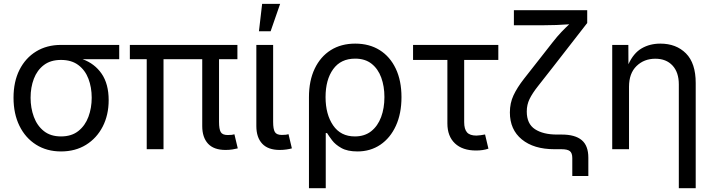

<svg xmlns="http://www.w3.org/2000/svg" viewBox="-20 -781 3739 1005"><path d="M299.3 11.7Q225.1 11.7 168.9 -23.7Q112.8 -59.1 81.8 -122.3Q50.8 -185.5 50.8 -269.5Q50.8 -353.5 82 -415.5Q113.3 -477.5 169.2 -511.7Q225.1 -545.9 299.3 -545.9H604V-471.2H412.1Q475.6 -448.2 512.2 -394.8Q548.8 -341.3 548.8 -256.8Q548.8 -179.2 517.6 -118.4Q486.3 -57.6 430.2 -22.9Q374 11.7 299.3 11.7ZM299.3 -467.3Q244.6 -467.3 209.5 -440.4Q174.3 -413.6 157.2 -368.7Q140.1 -323.7 140.1 -269.5Q140.1 -215.8 157.2 -169.4Q174.3 -123 209.5 -95Q244.6 -66.9 299.3 -66.9Q354.5 -66.9 390.1 -95.2Q425.8 -123.5 442.9 -169.7Q460 -215.8 460 -269.5Q460 -323.7 442.9 -368.7Q425.8 -413.6 390.1 -440.4Q354.5 -467.3 299.3 -467.3Z M1160.6 3.9Q1099.1 3.9 1068.8 -29.1Q1038.6 -62 1038.6 -121.1V-471.2H835.9V0H748V-471.2H659.7V-545.9H1222.7V-471.2H1126.5V-143.1Q1126.5 -105 1135.5 -89.6Q1144.5 -74.2 1171.9 -74.2Q1186 -74.2 1193.4 -75.2Q1200.7 -76.2 1207 -78.1L1224.6 -4.4Q1213.9 -1.5 1197 1.2Q1180.2 3.9 1160.6 3.9Z M1444.3 3.9Q1382.8 3.9 1352.3 -29.1Q1321.8 -62 1321.8 -121.1V-545.9H1409.7V-143.1Q1409.7 -105.5 1418.7 -90.1Q1427.7 -74.7 1455.1 -74.7Q1469.2 -74.7 1476.6 -75.7Q1483.9 -76.7 1490.2 -78.6L1507.8 -4.4Q1496.1 -1 1479 1.5Q1461.9 3.9 1444.3 3.9ZM1335.4 -617.2 1352.1 -760.7H1446.3L1396.5 -617.2Z M1597.2 204.1V-272.5Q1597.2 -358.4 1627.2 -421.4Q1657.2 -484.4 1711.4 -518.6Q1765.6 -552.7 1839.4 -552.7Q1913.1 -552.7 1967.3 -518.8Q2021.5 -484.9 2051.5 -421.9Q2081.5 -358.9 2081.5 -272.5Q2081.5 -186.5 2052.2 -122.6Q2022.9 -58.6 1970.9 -23.4Q1918.9 11.7 1851.1 11.7Q1798.8 11.7 1767.1 -6.1Q1735.4 -23.9 1718.3 -46.6Q1701.2 -69.3 1691.9 -84.5H1685.1V204.1ZM1837.4 -66.9Q1888.7 -66.9 1923.1 -94.2Q1957.5 -121.6 1974.9 -168.2Q1992.2 -214.8 1992.2 -272.9Q1992.2 -329.1 1975.6 -374.8Q1959 -420.4 1925 -447.3Q1891.1 -474.1 1838.9 -474.1Q1763.7 -474.1 1723.9 -418.9Q1684.1 -363.8 1684.1 -272.9Q1684.1 -182.6 1723.6 -124.8Q1763.2 -66.9 1837.4 -66.9Z M2471.7 6.8Q2400.9 6.8 2361.3 -30.5Q2321.8 -67.9 2321.8 -134.8V-467.3H2142.1V-545.9H2588.4V-467.3H2409.7V-141.6Q2409.7 -105 2424.6 -88.1Q2439.5 -71.3 2473.6 -71.3Q2482.4 -71.3 2495.4 -73.2Q2508.3 -75.2 2519 -77.1L2536.6 -2.9Q2508.8 6.8 2471.7 6.8Z M2975.6 140.1V46.4Q2975.6 20 2962.9 10Q2950.2 0 2918.5 0H2881.8Q2773.9 0 2711.4 -51.3Q2648.9 -102.5 2648.9 -192.4Q2648.9 -241.7 2668 -282.2Q2687 -322.8 2722.9 -368.7Q2758.8 -414.6 2809.1 -478.5L2872.6 -559.6Q2897 -590.8 2918.9 -613.8Q2940.9 -636.7 2959.5 -653.8Q2927.7 -651.4 2892.6 -650.1Q2857.4 -648.9 2828.6 -648.9H2669.9V-727.5H3053.7V-660.6L2872.6 -427.7Q2826.7 -368.7 2796.6 -330.8Q2766.6 -293 2752 -262.9Q2737.3 -232.9 2737.3 -197.3Q2737.3 -132.8 2780.3 -104.7Q2823.2 -76.7 2895.5 -76.7H2920.4Q2990.2 -76.7 3024.9 -47.6Q3059.6 -18.6 3059.6 44.4V140.1Z M3272.5 -327.1V0H3184.6V-545.9H3269L3269.5 -444.8Q3295.9 -502.9 3338.6 -527.8Q3381.3 -552.7 3436.5 -552.7Q3519.5 -552.7 3570.6 -501.5Q3621.6 -450.2 3621.6 -346.7V204.1H3533.2V-339.4Q3533.2 -402.3 3500.2 -438Q3467.3 -473.6 3410.2 -473.6Q3351.1 -473.6 3311.8 -435.3Q3272.5 -397 3272.5 -327.1Z"/></svg>

Font: Inter
Style: Regular
Weight: 400
Designer: Rasmus Andersson
Foundry: rsms
Version: Version 4.001;git-9221beed3